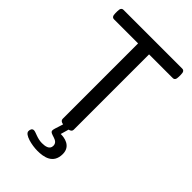

<svg xmlns="http://www.w3.org/2000/svg" viewBox="-270 -789 1088 1088"><g transform="rotate(45 274.5 -245.0)"><path d="M509 -700H40C26 -700 20 -691 20 -670V-654C20 -633 26 -624 40 -624H232V-20C232 -9 239 -2 256 1C239 53 237 60 237 68C237 95 303 81 303 126C303 157 270 161 246 161C208 161 179 141 163 141C148 141 144 155 144 167C144 194 214 210 259 210C309 210 374 199 374 121C374 56 311 49 289 49H285L299 0C313 -3 320 -10 320 -20V-624H509C523 -624 529 -633 529 -654V-670C529 -691 523 -700 509 -700Z"/></g></svg>

Font: Asap
Style: Regular
Weight: 400
Designer: Pablo Cosgaya
Foundry: Pablo Cosgaya
Version: Version 1.007;PS 001.007;hotconv 1.0.70;makeotf.lib2.5.58329